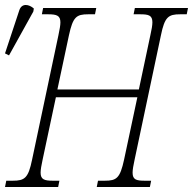

<svg xmlns="http://www.w3.org/2000/svg" viewBox="-40 -746 770 766"><path d="M-4 -525 93 -700 95 -712C76 -729 47 -735 37 -705L-20 -533ZM-20 0H192L197 -25H171C137 -25 122 -30 122 -57C122 -69 125 -86 130 -109L183 -358H508L455 -109C439 -35 425 -25 378 -25H351L346 0H558L563 -25H538C504 -25 489 -29 489 -57C489 -69 492 -86 497 -109L602 -605C617 -679 632 -689 679 -689H705L710 -714H498L493 -689H519C553 -689 568 -685 568 -657C568 -645 565 -628 560 -606L514 -389H189L235 -605C251 -679 265 -689 312 -689H339L344 -714H132L127 -689H152C186 -689 201 -684 201 -657C201 -645 198 -629 193 -605L88 -109C73 -35 58 -25 11 -25H-15Z"/></svg>

Font: Noto Serif Condensed ExtraLight
Style: Italic
Weight: 200
Width: 3
Italic angle: -12°
Designer: Monotype Design Team
Foundry: Monotype Imaging Inc.
Version: Version 2.013